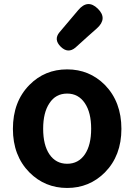

<svg xmlns="http://www.w3.org/2000/svg" viewBox="-20 -918 666 952"><path d="M313 14Q203 14 126 -63Q44 -146 44 -279Q44 -414 126 -497Q202 -574 313 -574Q423 -574 500 -497Q582 -413 582 -279Q582 -146 500 -63Q423 14 313 14ZM313 -106Q369 -106 401 -153Q432 -199 432 -279.5Q432 -360 401 -406Q369 -454 313 -454Q256 -454 225 -406Q194 -360 194 -279.5Q194 -199 225 -153Q257 -106 313 -106ZM275 -758 368 -868Q415 -924 465 -875Q515 -826 460 -777L416 -738L354 -682Q317 -651 281 -686.5Q245 -722 275 -758Z"/></svg>

Font: GenSenRounded JP B
Style: Regular
Weight: 700
Version: Version 1.501;PS 1;hotconv 16.6.51;makeotf.lib2.5.65220